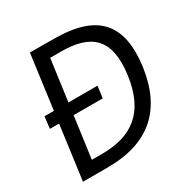

<svg xmlns="http://www.w3.org/2000/svg" viewBox="-168 -885 1000 1029"><g transform="rotate(-30 331.5 -371.0)"><path d="M51 -407 42 -334H99L54 0H206C466 0 606 -128 640 -375C671 -612 579 -737 317 -741C256 -742 162 -742 154 -742L109 -407ZM300 -663C481 -663 577 -592 547 -373C517 -157 399 -78 216 -78H154L189 -334H369L379 -407H199L234 -663Z"/></g></svg>

Font: Cheyenne Sans
Style: Italic
Weight: 400
Italic angle: -8.13011°
Designer: The Public Sans project authors (U.S. Web Design System), Libre Franklin designed by Pablo Impallari and Rodrigo Fuenzal
Foundry: The Cheyenne Sans Project Authors
Version: Version 2.007